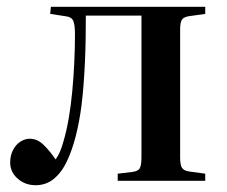

<svg xmlns="http://www.w3.org/2000/svg" viewBox="-20 -533 668 566"><path d="M85 13Q54 13 32 -6.5Q10 -26 10 -54Q10 -74 18 -90Q26 -106 39.5 -115Q53 -124 68 -124Q90 -124 108.5 -106Q127 -88 144 -63Q152 -74 157.5 -87.5Q163 -101 167 -116Q176 -146 182.5 -183.5Q189 -221 193 -263.5Q197 -306 199 -349.5Q201 -393 201 -432Q201 -460 196 -471.5Q191 -483 174 -485L128 -492L130 -513H585V-492L542 -486Q523 -484 517 -476Q511 -468 511 -446V-69Q511 -46 517 -37.5Q523 -29 541 -27L585 -21V0H327V-21L369 -26Q387 -28 392 -37Q397 -46 397 -69V-487H233Q233 -454 232.5 -420Q232 -386 230.5 -352.5Q229 -319 226.5 -285.5Q224 -252 220 -220Q214 -174 203.5 -132.5Q193 -91 177.5 -58Q162 -25 139 -6Q116 13 85 13Z"/></svg>

Font: Literata 60pt Medium
Style: Regular
Weight: 500
Designer: Latin by Veronika Burian and Jose Scaglione. Greek by Irene Vlachou. Cyrillic by Vera Evstafieva.
Foundry: TypeTogether
Version: Version 3.103;gftools[0.9.29]